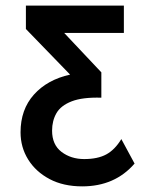

<svg xmlns="http://www.w3.org/2000/svg" viewBox="-20 -483 540 682"><path d="M272 179Q205 179 156 153Q107 127 80 83.5Q53 40 53 -13Q53 -94 100.5 -147Q148 -200 229 -218L72 -380V-463H420V-366H208L340 -226V-136Q273 -138 234.5 -123Q196 -108 180.5 -81Q165 -54 165 -19Q165 31 198.5 56.5Q232 82 279 82Q327 82 357.5 65.5Q388 49 411 11L458 98Q388 179 272 179Z"/></svg>

Font: Inconsolata
Style: Bold
Weight: 700
Monospace: yes
Designer: Raph Levien, Cyreal, Brenton Simpson
Foundry: Raph Levien, Cyreal, Google
Version: Version 3.100; ttfautohint (v1.8.4.7-5d5b)